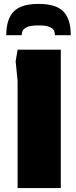

<svg xmlns="http://www.w3.org/2000/svg" viewBox="-20 -962 391 982"><path d="M70 0V-548L60 -648L70 -708H291V0ZM177 -942Q87 -942 49.5 -902.5Q12 -863 12 -782H91Q91 -791 95 -802.5Q99 -814 117 -823Q135 -832 177 -832Q219 -832 236.5 -823Q254 -814 257.5 -802.5Q261 -791 261 -782H342Q342 -864 304.5 -903Q267 -942 177 -942Z"/></svg>

Font: Rowdies
Style: Bold
Weight: 700
Designer: Jaikishan Patel
Version: Version 1.000; ttfautohint (v1.8.3)